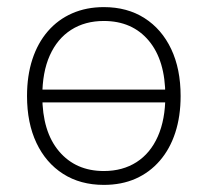

<svg xmlns="http://www.w3.org/2000/svg" viewBox="-20 -512 584 540"><path d="M272 8Q206 8 157.5 -23Q109 -54 82.5 -110Q56 -166 56 -242Q56 -299 71 -345Q86 -391 114.5 -424Q143 -457 183 -474.5Q223 -492 272 -492Q338 -492 386.5 -461Q435 -430 461.5 -374Q488 -318 488 -242Q488 -185 473 -139Q458 -93 429.5 -60Q401 -27 361.5 -9.5Q322 8 272 8ZM272 -31Q325 -31 364 -56Q403 -81 424 -128.5Q445 -176 445 -242Q445 -342 398.5 -397.5Q352 -453 272 -453Q219 -453 180 -428Q141 -403 120 -356Q99 -309 99 -242Q99 -142 146 -86.5Q193 -31 272 -31ZM77 -224V-260H467V-224Z"/></svg>

Font: Nunito ExtraLight
Style: Regular
Weight: 200
Designer: Vernon Adams
Foundry: Vernon Adams
Version: Version 3.602;April 4, 2023;FontCreator 14.0.0.2856 64-bit